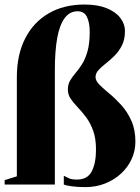

<svg xmlns="http://www.w3.org/2000/svg" viewBox="-20 -794 602 826"><path d="M347 11Q314 11 289 7.5Q264 4 254.5 0V-38Q266.5 -32 277.2 -26.8Q288 -21.5 311 -21.5Q356.5 -21.5 374.8 -57Q393 -92.5 393 -150Q393 -198 380.8 -231.8Q368.5 -265.5 350.5 -289.5Q332.5 -313.5 314.5 -332.2Q296.5 -351 284.2 -369Q272 -387 272 -408.5Q272 -431 281.5 -447.2Q291 -463.5 305 -479.8Q319 -496 333 -518Q347 -540 356.5 -573.5Q366 -607 366 -657.5Q366 -696 354.2 -720.8Q342.5 -745.5 314 -745.5Q280 -745.5 258.2 -716.2Q236.5 -687 226.2 -630.8Q216 -574.5 216 -493V0H0V-19L52.5 -35.5V-462.5Q52.5 -558 88 -628Q123.5 -698 188.8 -736.2Q254 -774.5 344 -774.5Q399.5 -774.5 438.2 -759Q477 -743.5 497.2 -717.5Q517.5 -691.5 517.5 -660Q517.5 -624.5 504.8 -599Q492 -573.5 473.2 -554.8Q454.5 -536 435.5 -521.2Q416.5 -506.5 403.8 -492.5Q391 -478.5 391 -462.5Q391 -446.5 408.2 -429.2Q425.5 -412 451.2 -390.8Q477 -369.5 502.5 -341.2Q528 -313 545.2 -274.5Q562.5 -236 562.5 -184.5Q562.5 -145 546.2 -109.5Q530 -74 500.5 -47Q471 -20 432 -4.5Q393 11 347 11Z"/></svg>

Font: Merriweather 144pt Black
Style: Regular
Weight: 900
Version: Version 2.100